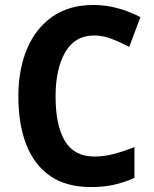

<svg xmlns="http://www.w3.org/2000/svg" viewBox="-20 -837 619 774"><path d="M360 -694Q282 -694 243 -626.5Q204 -559 204 -448Q204 -332 241.5 -269Q279 -206 361 -206Q399 -206 437.5 -216Q476 -226 522 -244V-120Q480 -101 438.5 -92Q397 -83 346 -83Q247 -83 182.5 -127.5Q118 -172 86 -254Q54 -336 54 -449Q54 -557 89 -640Q124 -723 191.5 -770Q259 -817 356 -817Q406 -817 454 -804Q502 -791 546 -768L501 -648Q465 -667 429.5 -680.5Q394 -694 360 -694Z"/></svg>

Font: Noto Sans Telugu UI SemiCondensed
Style: Bold
Weight: 700
Width: 4
Designer: Jelle Bosma - Monotype Design Team
Foundry: Monotype Imaging Inc.
Version: Version 2.005; ttfautohint (v1.8.4.7-5d5b)